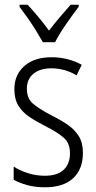

<svg xmlns="http://www.w3.org/2000/svg" viewBox="-20 -785 408 815"><path d="M332 -136Q332 -67 290.5 -28.5Q249 10 171 10Q128 10 94.5 0.5Q61 -9 38 -22V-78Q64 -61 98.5 -50Q133 -39 170 -39Q224 -39 250.5 -64.5Q277 -90 277 -134Q277 -177 251 -200Q225 -223 172 -250Q134 -269 104.5 -289Q75 -309 58 -336.5Q41 -364 41 -407Q41 -467 83 -504.5Q125 -542 199 -542Q235 -542 267.5 -533.5Q300 -525 327 -510L305 -465Q283 -479 255 -487Q227 -495 198 -495Q150 -495 122 -472Q94 -449 94 -408Q94 -367 120.5 -344.5Q147 -322 201 -294Q239 -275 268 -255Q297 -235 314.5 -207Q332 -179 332 -136ZM162 -606Q149 -629 132 -656.5Q115 -684 96.5 -710Q78 -736 63 -756V-765H97Q118 -743 142.5 -713.5Q167 -684 188 -655Q211 -685 232.5 -710.5Q254 -736 280 -765H314V-756Q290 -725 260.5 -682.5Q231 -640 214 -606Z"/></svg>

Font: Noto Sans Gurmukhi UI Condensed Light
Style: Regular
Weight: 300
Width: 3
Designer: Jelle Bosma - Monotype Design Team
Foundry: Monotype Imaging Inc.
Version: Version 2.004; ttfautohint (v1.8.4.7-5d5b)